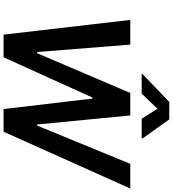

<svg xmlns="http://www.w3.org/2000/svg" viewBox="35 -1026 991 1102"><g transform="rotate(90 531.0 -475.5)"><path d="M236.5 -727.3 279.1 -192.8H285.9L514.2 -727.3H643.1L695 -192.5H701.3L920.8 -727.3H1062.5L736.5 0H606.5L546.2 -510.3H540.5L309.3 0H179.3L94.8 -727.3ZM405.9 -797.6 565.3 -951H665.8L775.2 -797.6L774.5 -792.6H662.3L604.8 -883.5L517.8 -792.6H405.2Z"/></g></svg>

Font: Inter P Semi Bold
Style: Italic
Weight: 600
Italic angle: 9.39999°
Designer: Rasmus Andersson
Foundry: rsms
Version: Version 3.018;git-588b23468